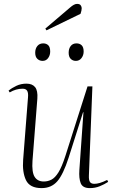

<svg xmlns="http://www.w3.org/2000/svg" viewBox="-20 -953 594 987"><path d="M24 -487Q41 -501 64.5 -512Q88 -523 116 -523Q146 -523 160.5 -505Q175 -487 172 -446L147 -126Q143 -68 158 -44Q173 -20 205 -20Q226 -20 244.5 -29.5Q263 -39 280.5 -67Q298 -95 316 -151L430 -509H455L437 -51Q436 -27 442.5 -17.5Q449 -8 465 -8Q477 -8 493 -12.5Q509 -17 531 -28L536 -18Q516 -5 492.5 4.5Q469 14 442 14Q405 14 395 -11Q385 -36 388 -79L409 -376H407L333 -143Q305 -56 274.5 -21Q244 14 194 14Q133 14 113.5 -27Q94 -68 99 -132L124 -453Q126 -476 119.5 -486.5Q113 -497 96 -497Q62 -497 30 -478ZM161 -682Q161 -703 172 -716.5Q183 -730 202 -730Q218 -730 228 -720.5Q238 -711 238 -688Q238 -669 227.5 -654.5Q217 -640 199 -640Q183 -640 172 -650.5Q161 -661 161 -682ZM333 -682Q333 -703 343.5 -716.5Q354 -730 373 -730Q390 -730 400 -720Q410 -710 410 -688Q410 -669 399 -654.5Q388 -640 370 -640Q354 -640 343.5 -650.5Q333 -661 333 -682ZM341 -915Q350 -923 359 -928Q368 -933 376 -933Q390 -933 395 -925.5Q400 -918 400 -911Q400 -906 398.5 -898Q397 -890 394 -882L219 -797L213 -806Z"/></svg>

Font: Display Extralight
Style: Italic
Weight: 200
Italic angle: -2°
Designer: Latin by Veronika Burian and Jose Scaglione. Greek by Irene Vlachou. Cyrillic by Vera Evstafieva
Foundry: TypeTogether
Version: Version 3.002